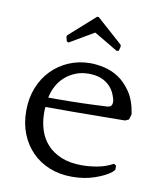

<svg xmlns="http://www.w3.org/2000/svg" viewBox="-79 -737 682 811"><g transform="rotate(10 262.5 -331.0)"><path d="M480 -269 464 -262Q410 -262 353 -261Q296 -260 241 -260H123Q122 -253 122 -246.5Q122 -240 122 -234Q122 -196 133 -161.5Q144 -127 167.5 -101Q191 -75 228 -59.5Q265 -44 318 -44Q349 -44 384.5 -50.5Q420 -57 450 -74L460 -68V-50L450 -39Q426 -20 382 -4.5Q338 11 284 11Q231 11 187.5 -6.5Q144 -24 112.5 -56Q81 -88 63.5 -132Q46 -176 46 -230Q46 -285 64 -330Q82 -375 113.5 -407Q145 -439 187.5 -457Q230 -475 279 -475Q305 -475 337.5 -468Q370 -461 400 -441.5Q430 -422 454 -386.5Q478 -351 487 -293ZM280 -430Q248 -430 222.5 -419.5Q197 -409 177.5 -391.5Q158 -374 145.5 -350.5Q133 -327 128 -301H167Q221 -301 272 -302.5Q323 -304 379 -307Q392 -308 396.5 -314Q401 -320 401 -328Q401 -334 400 -339Q399 -344 397 -349Q386 -387 356 -408.5Q326 -430 280 -430ZM279 -673 390 -574 392 -567 387 -548 379 -545 276 -606 172 -545 164 -548 159 -567 161 -574 272 -673Z"/></g></svg>

Font: Quattrocento
Style: Regular
Weight: 400
Designer: Pablo Impallari
Foundry: Pablo Impallari, Igino Marini, Branda Gallo
Version: Version 2.000